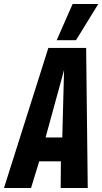

<svg xmlns="http://www.w3.org/2000/svg" viewBox="-57 -945 514 965"><path d="M-37 0 186 -704H376L384 0H248L249 -134H140L99 0ZM172 -254H256L265 -593ZM228 -743 308 -925H437L325 -743Z"/></svg>

Font: Georama Condensed
Style: Bold Italic
Weight: 700
Width: 3
Italic angle: -9°
Designer: Jean-Baptiste Levee
Foundry: Production Type
Version: Version 1.000